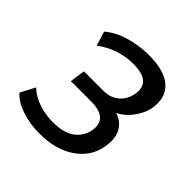

<svg xmlns="http://www.w3.org/2000/svg" viewBox="-142 -613 735 735"><g transform="rotate(45 225.0 -245.5)"><path d="M173 9Q120 9 75.5 -6.5Q31 -22 9 -48L40 -107Q65 -83 102 -70.5Q139 -58 180 -58Q235 -58 266.5 -79.5Q298 -101 307 -139Q315 -179 294.5 -198.5Q274 -218 227 -218H117L126 -280H233Q268 -280 293 -300.5Q318 -321 325 -355Q333 -394 312 -414Q291 -434 240 -434Q199 -434 161.5 -421.5Q124 -409 91 -384L73 -442Q105 -470 154.5 -485Q204 -500 258 -500Q345 -500 383.5 -463.5Q422 -427 409 -361Q404 -339 391.5 -318Q379 -297 362 -280Q345 -263 322 -253V-256Q364 -243 380 -210Q396 -177 385 -127Q377 -87 348.5 -56Q320 -25 276 -8Q232 9 173 9Z"/></g></svg>

Font: Nunito Sans 10pt Condensed Medium
Style: Italic
Weight: 500
Width: 3
Italic angle: -9°
Designer: Vernon Adams
Foundry: Vernon Adams
Version: Version 3.101;gftools[0.9.27]